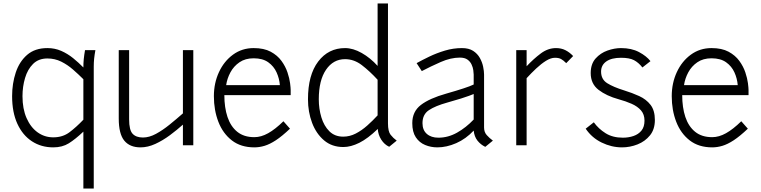

<svg xmlns="http://www.w3.org/2000/svg" viewBox="-20 -840 4398 1110"><path d="M462 250V-79Q415.5 -35 377.8 -11.5Q340 12 288 12Q218.5 12 164.8 -23Q111 -58 80.5 -124.2Q50 -190.5 50 -284Q50 -357 71 -420.5Q92 -484 137 -523Q182 -562 254 -562Q297 -562 334 -545.8Q371 -529.5 402.8 -503.8Q434.5 -478 462 -450Q462 -475 464.2 -498Q466.5 -521 471.5 -550H531.5Q526.5 -522.5 524.2 -500.5Q522 -478.5 522 -455V250ZM288 -46Q343 -46 382.2 -75.8Q421.5 -105.5 462 -148V-382Q434 -410 402.2 -437.8Q370.5 -465.5 333.8 -483.8Q297 -502 254 -502Q203 -502 171.2 -470.5Q139.5 -439 124.8 -389Q110 -339 110 -284Q110 -211 133.5 -157.5Q157 -104 197.2 -75Q237.5 -46 288 -46Z M792.5 12Q730.5 12 698.5 -27Q666.5 -66 666.5 -155V-550H726.5V-150Q726.5 -88 746.8 -66.5Q767 -45 806.5 -45Q842.5 -45 881.8 -66.2Q921 -87.5 960.8 -119.8Q1000.5 -152 1037.5 -184.5V-550H1097.5V0H1037.5V-119.5Q1003.5 -89 962.5 -58.5Q921.5 -28 878 -8Q834.5 12 792.5 12Z M1450.5 12Q1372.5 12 1320.5 -28.2Q1268.5 -68.5 1242.5 -135.8Q1216.5 -203 1216.5 -284Q1216.5 -359.5 1245.8 -422.8Q1275 -486 1327 -524Q1379 -562 1446.5 -562Q1506 -562 1545 -541Q1584 -520 1607.2 -488Q1630.5 -456 1642 -421.5Q1653.5 -387 1657 -359.2Q1660.5 -331.5 1660.5 -320V-290H1277Q1277 -218.5 1295.2 -163.8Q1313.5 -109 1351.8 -78Q1390 -47 1450.5 -47Q1489.5 -47 1530.2 -69.8Q1571 -92.5 1618.5 -139L1656.5 -96Q1610.5 -52.5 1575 -29.2Q1539.5 -6 1509.5 3Q1479.5 12 1450.5 12ZM1287.5 -348H1598Q1595 -386 1579 -421.5Q1563 -457 1530.8 -480Q1498.5 -503 1446.5 -503Q1398 -503 1364.5 -480Q1331 -457 1312 -421.5Q1293 -386 1287.5 -348Z M2230 8.5Q2202.5 -4 2184.2 -32.5Q2166 -61 2164 -94.5Q2106.5 -39 2057.5 -14.5Q2008.5 10 1965 10Q1899 10 1853.5 -28.5Q1808 -67 1784.2 -130Q1760.5 -193 1760.5 -266Q1760.5 -406.5 1819.5 -484.2Q1878.5 -562 1975 -562Q2021 -562 2071 -533.8Q2121 -505.5 2163 -459V-820H2223V-127Q2223 -80 2238.2 -60.8Q2253.5 -41.5 2273.5 -27ZM1964 -50Q2002 -50 2036.8 -68Q2071.5 -86 2103.2 -114.2Q2135 -142.5 2163 -173V-379Q2117.5 -428.5 2072.2 -463.2Q2027 -498 1975 -498Q1906.5 -498 1864.8 -436.8Q1823 -375.5 1823 -266Q1823 -211 1838 -161.5Q1853 -112 1884.2 -81Q1915.5 -50 1964 -50Z M2508.5 12Q2471 12 2437.8 -1.8Q2404.5 -15.5 2384 -46.2Q2363.5 -77 2363.5 -128Q2363.5 -195 2413.2 -233.2Q2463 -271.5 2560.5 -299Q2618.5 -315.5 2659 -328.8Q2699.5 -342 2718.5 -351.5V-409Q2718.5 -418.5 2716.2 -434.5Q2714 -450.5 2706.2 -467.2Q2698.5 -484 2682.5 -495.5Q2666.5 -507 2638.5 -507Q2586 -507 2528 -481.5Q2470 -456 2418.5 -429L2388.5 -475Q2420 -492.5 2462 -512.8Q2504 -533 2552.2 -547.5Q2600.5 -562 2650.5 -562Q2690.5 -562 2715.5 -545.8Q2740.5 -529.5 2754.2 -504.8Q2768 -480 2773.2 -454Q2778.5 -428 2778.5 -409V-103Q2778.5 -76.5 2793.8 -59.2Q2809 -42 2829.5 -27L2785.5 9Q2758.5 -4 2740.2 -27.2Q2722 -50.5 2718.5 -85Q2673.5 -37 2617.8 -12.5Q2562 12 2508.5 12ZM2514.5 -44Q2570.5 -44 2622.5 -73.2Q2674.5 -102.5 2718.5 -149V-296.5Q2707.5 -292 2690.8 -285.8Q2674 -279.5 2644.5 -270.2Q2615 -261 2565.5 -247Q2497 -228 2459.8 -203.2Q2422.5 -178.5 2422.5 -128Q2422.5 -88 2447.5 -66Q2472.5 -44 2514.5 -44Z M2964.5 0V-550H3024.5V-457Q3065 -500 3106.5 -531Q3148 -562 3194.5 -562Q3224.5 -562 3248.2 -550.2Q3272 -538.5 3293.5 -516L3253.5 -475Q3236.5 -492 3223.2 -499Q3210 -506 3188.5 -506Q3164.5 -506 3136.5 -488.5Q3108.5 -471 3079.8 -444Q3051 -417 3024.5 -388V0Z M3576 12Q3515.5 12 3458.5 -15.8Q3401.5 -43.5 3366 -96L3413 -133Q3440 -95.5 3481 -69.8Q3522 -44 3581 -44Q3614 -44 3642.5 -53.8Q3671 -63.5 3688.5 -85Q3706 -106.5 3706 -142.5Q3706 -178.5 3685.8 -201.8Q3665.5 -225 3631.5 -240Q3597.5 -255 3557 -266Q3486 -285.5 3440.5 -320.5Q3395 -355.5 3395 -417.5Q3395 -470 3423.2 -501.8Q3451.5 -533.5 3492 -547.8Q3532.5 -562 3570 -562Q3631 -562 3674.2 -539Q3717.5 -516 3740.5 -486.5L3694 -450Q3671.5 -478.5 3645.2 -492.2Q3619 -506 3570 -506Q3515.5 -506 3485.2 -484.8Q3455 -463.5 3455 -426Q3455 -381 3490.8 -358.8Q3526.5 -336.5 3588 -317.5Q3635 -303 3675.5 -284.5Q3716 -266 3741 -233.8Q3766 -201.5 3766 -146.5Q3766 -92.5 3737.8 -57.5Q3709.5 -22.5 3665.8 -5.2Q3622 12 3576 12Z M4097.5 12Q4019.5 12 3967.5 -28.2Q3915.5 -68.5 3889.5 -135.8Q3863.5 -203 3863.5 -284Q3863.5 -359.5 3892.8 -422.8Q3922 -486 3974 -524Q4026 -562 4093.5 -562Q4153 -562 4192 -541Q4231 -520 4254.2 -488Q4277.5 -456 4289 -421.5Q4300.5 -387 4304 -359.2Q4307.5 -331.5 4307.5 -320V-290H3924Q3924 -218.5 3942.2 -163.8Q3960.5 -109 3998.8 -78Q4037 -47 4097.5 -47Q4136.5 -47 4177.2 -69.8Q4218 -92.5 4265.5 -139L4303.5 -96Q4257.5 -52.5 4222 -29.2Q4186.5 -6 4156.5 3Q4126.5 12 4097.5 12ZM3934.5 -348H4245Q4242 -386 4226 -421.5Q4210 -457 4177.8 -480Q4145.5 -503 4093.5 -503Q4045 -503 4011.5 -480Q3978 -457 3959 -421.5Q3940 -386 3934.5 -348Z"/></svg>

Font: Junction Light
Style: Regular
Weight: 300
Designer: Caroline Hadilaksono
Foundry: Caroline Hadilaksono, Tyler Finck, The League of Moveable Type
Version: Version 2.000; ttfautohint (v1.8.3)